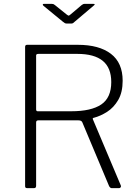

<svg xmlns="http://www.w3.org/2000/svg" viewBox="-20 -974 723 994"><path d="M605 -15Q608 -10 605 -5Q602 0 597 0H558Q551 0 545 -10L406 -341Q402 -351 385 -351H179Q172 -351 169.5 -348Q167 -345 167 -340V-12Q167 0 156 0H121Q115 0 112.5 -2.5Q110 -5 110 -10V-731Q110 -742 120 -742H383Q493 -742 554 -695.5Q615 -649 615 -556Q615 -496 592 -456.5Q569 -417 534.5 -395Q500 -373 465 -364Q458 -363 461 -356L605 -15ZM349 -398Q452 -398 504 -433Q556 -468 556 -549Q556 -623 512 -659Q468 -695 381 -695H179Q167 -695 167 -687V-408Q167 -398 175 -398H349ZM403 -948Q407 -951 410.5 -952.5Q414 -954 418 -954H463Q477 -954 464 -944L366 -861Q363 -858 359 -855Q355 -852 349 -852H326Q319 -852 314.5 -855Q310 -858 305 -862L205 -944Q201 -948 201.5 -951Q202 -954 207 -954H248Q253 -954 256 -953Q259 -952 264 -948L325 -899Q333 -893 335.5 -893Q338 -893 345 -899Z"/></svg>

Font: Libre Franklin Thin ExtraLight
Style: Regular
Weight: 250
Version: Version 3.000